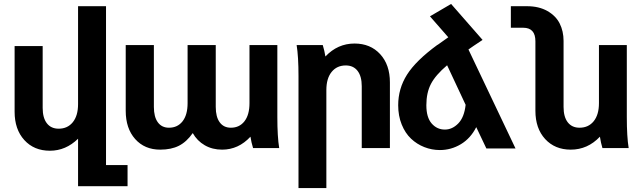

<svg xmlns="http://www.w3.org/2000/svg" viewBox="-20 -742 3213 962"><path d="M511.2 -710.9V85H619.1V190.9H371.1V-46.9Q309.6 13.2 230 13.2Q150.4 13.2 101.8 -40.3Q53.2 -93.8 53.2 -182.1V-511.2H193.8V-201.2Q193.8 -151.4 214.8 -124.3Q235.8 -97.2 273.9 -97.2Q318.4 -97.2 344.7 -129.6Q371.1 -162.1 371.1 -220.2V-710.9Z M919.9 -225.1V-516.1H1061V-206.1Q1061 -156.2 1080.8 -129.2Q1100.6 -102.1 1136.7 -102.1Q1179.7 -102.1 1204.8 -134.3Q1230 -166.5 1230 -225.1V-516.1H1369.6V-155.8Q1369.6 -57.1 1378.9 0H1248Q1239.3 -28.3 1234.9 -57.1Q1174.8 7.8 1092.8 7.8Q1043.9 7.8 1005.9 -14.2Q967.8 -36.1 945.8 -75.2Q915 -31.2 876.5 -11.7Q837.9 7.8 782.7 7.8Q704.6 7.8 657.2 -45.4Q609.9 -98.6 609.9 -187V-516.1H751V-206.1Q751 -156.2 770.8 -129.2Q790.5 -102.1 826.7 -102.1Q869.6 -102.1 894.8 -134.3Q919.9 -166.5 919.9 -225.1Z M1466.3 -516.1H1597.2Q1606 -487.3 1610.4 -459Q1671.9 -523.9 1756.3 -523.9Q1835.9 -523.9 1884.8 -470.7Q1933.6 -417.5 1933.6 -329.1V0H1792.5V-310.1Q1792.5 -359.9 1771.5 -387Q1750.5 -414.1 1712.4 -414.1Q1668 -414.1 1641.6 -381.6Q1615.2 -349.1 1615.2 -291V200.2H1475.6V-359.9Q1475.6 -459 1466.3 -516.1Z M2240.2 -722.2 2397.9 -542Q2345.2 -507.3 2327.1 -494.1L2563 2H2417L2366.2 -105Q2337.9 -48.8 2289.1 -19.5Q2240.2 9.8 2184.1 9.8Q2143.6 9.8 2106.2 -4.9Q2068.8 -19.5 2039.6 -47.1Q2010.3 -74.7 1992.7 -118.2Q1975.1 -161.6 1975.1 -214.8Q1975.1 -297.9 2019.3 -367.9Q2063.5 -438 2171.4 -517.1H2172.4Q2213.4 -546.4 2226.1 -555.2L2134.3 -660.2ZM2209 -92.8Q2246.1 -92.8 2276.1 -123.5Q2306.2 -154.3 2313 -216.8L2220.2 -415Q2162.1 -365.7 2139.2 -321.5Q2116.2 -277.3 2116.2 -214.8Q2116.2 -153.8 2142.8 -123.3Q2169.4 -92.8 2209 -92.8Z M3129.9 0H2998.5Q2990.7 -25.4 2985.8 -57.1Q2924.3 7.8 2839.8 7.8Q2760.3 7.8 2711.4 -45.4Q2662.6 -98.6 2662.6 -187V-535.2Q2662.6 -603 2601.6 -603H2539.6V-710.9H2620.6Q2680.2 -710.9 2722.7 -686.8Q2765.1 -662.6 2784.4 -624Q2803.7 -585.4 2803.7 -537.1V-206.1Q2803.7 -156.2 2824.7 -129.2Q2845.7 -102.1 2883.8 -102.1Q2928.2 -102.1 2954.6 -134.5Q2981 -167 2981 -225.1V-516.1H3120.6V-155.8Q3120.6 -57.1 3129.9 0Z"/></svg>

Font: LT Superior
Style: Bold
Weight: 400
Designer: Daniel Lyons
Foundry: LyonsType
Version: Version 1.000